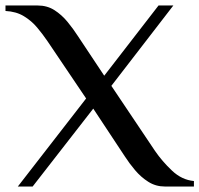

<svg xmlns="http://www.w3.org/2000/svg" viewBox="-30 -680 727 700"><path d="M35 0 284 -321 143 -530Q126 -555 105.5 -579.5Q85 -604 57 -621Q29 -638 -10 -640V-660H107Q142 -660 168.5 -643Q195 -626 216 -600.5Q237 -575 253 -550L350 -404L548 -660H602L376 -367L535 -130Q561 -92 597 -58Q633 -24 677 -20V0H571Q538 0 511 -17Q484 -34 462.5 -59.5Q441 -85 425 -110L310 -284L89 0Z"/></svg>

Font: El Messiri Medium
Style: Regular
Weight: 500
Designer: Mohamed Gaber
Foundry: Kief Type Foundry
Version: Version 2.020; ttfautohint (v1.8.3)